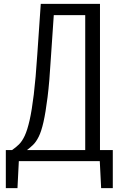

<svg xmlns="http://www.w3.org/2000/svg" viewBox="-20 -830 628 989"><path d="M10 139V-57H42Q61 -70 77.5 -86Q94 -102 107.5 -131Q121 -160 132.5 -210.5Q144 -261 154 -343Q164 -425 172 -548L190 -810H495V-57H561V139H501L494 0H77L70 139ZM119 -57H419V-752H257L242 -531Q235 -409 225 -329.5Q215 -250 204 -201.5Q193 -153 179.5 -126Q166 -99 151 -84.5Q136 -70 119 -57Z"/></svg>

Font: Oswald Light
Style: Regular
Weight: 300
Designer: Vernon Adams
Foundry: Vernon Adams
Version: Version 4.103;gftools[0.9.33.dev8+g029e19f]